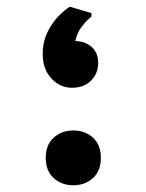

<svg xmlns="http://www.w3.org/2000/svg" viewBox="-20 -546 434 571"><path d="M194 -285Q158 -285 132.5 -313Q107 -341 107 -385Q107 -422 121.5 -451Q136 -480 155.5 -499.5Q175 -519 188 -526L252 -507V-497Q252 -497 242 -488Q232 -479 220.5 -463Q209 -447 204 -424Q234 -423 253 -406Q272 -389 272 -359Q272 -328 251 -306.5Q230 -285 194 -285ZM116 -77Q116 -115 139.5 -136.5Q163 -158 198 -158Q233 -158 256.5 -136.5Q280 -115 280 -77Q280 -38 256.5 -16.5Q233 5 198 5Q163 5 139.5 -16.5Q116 -38 116 -77Z"/></svg>

Font: Kufam SemiBold
Style: Regular
Weight: 600
Designer: Wael Morcos, Artur Schmal
Foundry: Original Type
Version: Version 1.300; ttfautohint (v1.8.3)